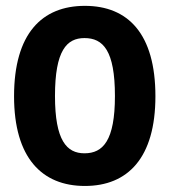

<svg xmlns="http://www.w3.org/2000/svg" viewBox="-20 -613 570 646"><path d="M265.6 12.7C410.2 12.7 502.9 -82 502.9 -289.1C502.9 -500 410.2 -593.3 265.6 -593.3C121.1 -593.3 27.3 -500 27.3 -289.1C27.3 -82 121.1 12.7 265.6 12.7ZM264.2 -97.2C204.6 -97.2 165 -140.1 165 -290C165 -443.4 204.6 -484.9 264.2 -484.9C326.7 -484.9 366.7 -443.4 366.7 -290C366.7 -140.1 326.7 -97.2 264.2 -97.2Z"/></svg>

Font: Decalotype SemiBold
Style: Regular
Weight: 600
Designer: Alfredo Marco Pradil
Foundry: Alfredo Marco Pradil
Version: Version 1.0